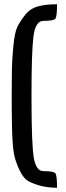

<svg xmlns="http://www.w3.org/2000/svg" viewBox="-20 -777 311 902"><path d="M36 -203Q35 -240 35 -327Q35 -414 36 -457.5Q37 -501 43 -563Q49 -625 62 -651.5Q75 -678 98.5 -707.5Q122 -737 158.5 -747Q195 -757 248 -757Q248 -699 240 -689Q232 -679 184 -679Q146 -679 137 -604.5Q128 -530 128 -333Q128 -325 128 -321Q128 -90 139.5 -31.5Q151 27 184 27Q232 27 240 37Q248 47 248 105Q171 105 113 74Q79 55 52 -28Q37 -74 36 -203Z"/></svg>

Font: Economica
Style: Bold
Weight: 700
Designer: Vicente Lamonaca
Foundry: Vicente Lamonaca
Version: Version 1.100